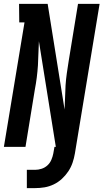

<svg xmlns="http://www.w3.org/2000/svg" viewBox="-24 -755 532 987"><path d="M157 212H114V118H157Q173 118 190 112.5Q207 107 220 95Q233 83 240 66.5Q247 50 250 34L256 0H263L176 -543Q174 -512 173.5 -481Q173 -450 171 -419Q169 -388 165 -356.5Q161 -325 155 -294L107 0H-4L102 -640H75L74 -735H221L308 -192Q310 -223 310.5 -254Q311 -285 313 -316Q315 -347 319.5 -378.5Q324 -410 329 -441L377 -735H488L361 34Q357 58 349 81.5Q341 105 327 126Q313 147 294 164.5Q275 182 252 193Q229 204 205 208Q181 212 157 212Z"/></svg>

Font: Iosevka QP
Style: Bold Italic
Weight: 700
Italic angle: -9°
Designer: Belleve Invis
Foundry: Belleve Invis
Version: Version 20.0.0; ttfautohint (v1.8.4)